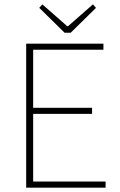

<svg xmlns="http://www.w3.org/2000/svg" viewBox="-20 -860 550 880"><path d="M100 0H464V-28H132V-338H402V-366H132V-632H454V-660H100ZM276 -710H304L420 -824L406 -840L292 -740H288L174 -840L160 -824Z"/></svg>

Font: Source Sans Pro ExtraLight
Style: Regular
Weight: 200
Designer: Paul D. Hunt
Foundry: Adobe Systems Incorporated
Version: Version 3.006;hotconv 1.0.111;makeotfexe 2.5.65597